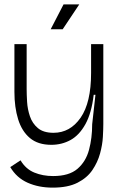

<svg xmlns="http://www.w3.org/2000/svg" viewBox="-20 -712 544 879"><path d="M221 147Q157 147 106.5 124.5Q56 102 27 53L74 22Q98 62 137 78Q176 94 223 94Q296 94 334.5 61Q373 28 387.5 -26Q402 -80 402 -143L417 -278H409Q399 -194 371 -143.5Q343 -93 303 -71Q263 -49 215 -49Q154 -49 117 -80Q80 -111 63 -166Q46 -221 46 -291V-510H102V-305Q102 -280 104 -246Q106 -212 117 -179.5Q128 -147 153.5 -125.5Q179 -104 225 -104Q301 -104 349 -173Q397 -242 397 -378V-510H453V-144Q453 -122 451 -85.5Q449 -49 438 -9Q427 31 403 66.5Q379 102 335 124.5Q291 147 221 147ZM267 -578H212L271 -692H343Z"/></svg>

Font: Bricolage Grotesque 48pt ExtraLight
Style: Regular
Weight: 200
Designer: Mathieu Triay
Foundry: Atelier Triay
Version: Version 1.000; ttfautohint (v1.8.4.7-5d5b);gftools[0.9.32]